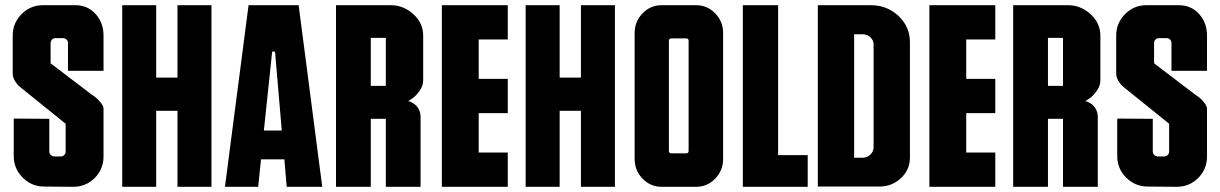

<svg xmlns="http://www.w3.org/2000/svg" viewBox="-20 -720 4704 740"><path d="M379 -447H242V-554Q242 -562 236.5 -567.5Q231 -573 223 -573H194Q186 -573 180.5 -567.5Q175 -562 175 -554V-476L334 -355Q339 -352 346.5 -346.5Q354 -341 366.5 -326.5Q379 -312 379 -301V-117Q379 -68 345 -34Q311 0 262 0L150 -1Q102 -1 67.5 -35.5Q33 -70 33 -118V-263L170 -262V-136Q170 -128 176 -122.5Q182 -117 190 -117H214Q222 -117 227.5 -122.5Q233 -128 233 -136V-243L62 -381Q59 -384 53.5 -388Q48 -392 38.5 -406.5Q29 -421 29 -437V-583Q29 -631 63 -665.5Q97 -700 146 -700H270Q318 -700 348.5 -666Q379 -632 379 -583Z M664 -700H795V0H664V-293H582V0H451V-700H582V-421H664Z M1131 -700 1222 0H1085L1076 -106H986L975 0H847L938 -700ZM997 -217H1066L1040 -521H1029Z M1611 -410Q1611 -389 1596.5 -369Q1582 -349 1568 -340L1553 -330Q1555 -330 1558.5 -329Q1562 -328 1570 -323.5Q1578 -319 1584.5 -312.5Q1591 -306 1596 -294.5Q1601 -283 1601 -269V0H1467V-262H1409V0H1275V-700H1486Q1535 -700 1573 -665.5Q1611 -631 1611 -583ZM1467 -389V-574H1409V-389Z M1937 -568H1825V-416H1937V-284H1825V-132H1937V0H1683V-700H1937Z M2219 -700H2350V0H2219V-293H2137V0H2006V-700H2137V-421H2219Z M2663 -700Q2706 -700 2736.5 -668.5Q2767 -637 2767 -593V-107Q2767 -63 2736.5 -31.5Q2706 0 2663 0H2530Q2487 0 2456.5 -31.5Q2426 -63 2426 -107V-593Q2426 -637 2456.5 -668.5Q2487 -700 2530 -700ZM2625 -129Q2634 -129 2634 -139V-562Q2634 -572 2625 -572H2568Q2558 -572 2558 -562V-139Q2558 -129 2568 -129Z M2979 -122H3093V0H2843V-700H2979Z M3336 -700Q3399 -700 3443 -658.5Q3487 -617 3487 -558V-112Q3487 -66 3452.5 -33.5Q3418 -1 3369 -1H3132V-700ZM3347 -153V-548Q3347 -565 3334.5 -576.5Q3322 -588 3304 -588H3272V-112H3304Q3322 -112 3334.5 -124Q3347 -136 3347 -153Z M3816 -568H3704V-416H3816V-284H3704V-132H3816V0H3562V-700H3816Z M4221 -410Q4221 -389 4206.5 -369Q4192 -349 4178 -340L4163 -330Q4165 -330 4168.5 -329Q4172 -328 4180 -323.5Q4188 -319 4194.5 -312.5Q4201 -306 4206 -294.5Q4211 -283 4211 -269V0H4077V-262H4019V0H3885V-700H4096Q4145 -700 4183 -665.5Q4221 -631 4221 -583ZM4077 -389V-574H4019V-389Z M4632 -447H4495V-554Q4495 -562 4489.5 -567.5Q4484 -573 4476 -573H4447Q4439 -573 4433.5 -567.5Q4428 -562 4428 -554V-476L4587 -355Q4592 -352 4599.5 -346.5Q4607 -341 4619.5 -326.5Q4632 -312 4632 -301V-117Q4632 -68 4598 -34Q4564 0 4515 0L4403 -1Q4355 -1 4320.5 -35.5Q4286 -70 4286 -118V-263L4423 -262V-136Q4423 -128 4429 -122.5Q4435 -117 4443 -117H4467Q4475 -117 4480.5 -122.5Q4486 -128 4486 -136V-243L4315 -381Q4312 -384 4306.5 -388Q4301 -392 4291.5 -406.5Q4282 -421 4282 -437V-583Q4282 -631 4316 -665.5Q4350 -700 4399 -700H4523Q4571 -700 4601.5 -666Q4632 -632 4632 -583Z"/></svg>

Font: Bayformers-TFTCGName
Style: Regular
Weight: 400
Designer: billmoo
Foundry: Bayformers
Version: Version 1.021;Fontself Maker 3.5.4